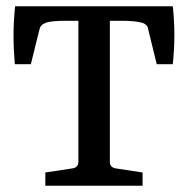

<svg xmlns="http://www.w3.org/2000/svg" viewBox="-20 -590 597 610"><path d="M124 0V-42L210 -55Q229 -58 229 -76V-524H190Q169 -524 151 -522.5Q133 -521 124 -517Q108 -511 105 -495L78 -386H27Q23 -435 23 -479Q23 -523 28 -570H529Q534 -523 534 -479Q534 -435 529 -386H478L451 -496Q450 -505 445.5 -509.5Q441 -514 434 -517Q411 -524 368 -524H329V-76Q329 -58 348 -55L433 -42V0Z"/></svg>

Font: Rasa Medium
Style: Regular
Weight: 500
Designer: Anna Giedrys (Yrsa+Rasa design), David Brezina (Yrsa art-direction, Rasa art-direction, design)
Foundry: Rosetta Type Foundry
Version: Version 2.004